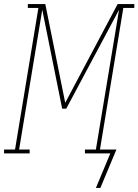

<svg xmlns="http://www.w3.org/2000/svg" viewBox="-36 -755 681 945"><path d="M458 170H436L507 0H382V-19H436L550 -707L290 -220H270L172 -707L58 -19H110V0H-16V-19H38L153 -716H101V-735H187L285 -249L543 -735H625V-716H571L456 -19H537Z"/></svg>

Font: Iosevka HT Thin Extended
Style: Italic
Weight: 100
Width: 7
Italic angle: -9°
Monospace: yes
Designer: Belleve Invis
Foundry: Belleve Invis
Version: Version 32.3.0; ttfautohint (v1.8.4)